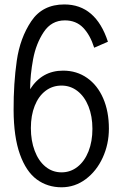

<svg xmlns="http://www.w3.org/2000/svg" viewBox="-20 -815 528 847"><path d="M40 -329.6Q39.6 -446.8 54 -547.1Q68.4 -647.5 117.9 -721.4Q167.5 -795.4 263.7 -795.4Q402.3 -795.4 456.1 -630.9L395.5 -604.5Q377.9 -660.6 346.7 -692.9Q315.4 -725.1 266.1 -725.1Q207 -725.1 172.9 -673.6Q138.7 -622.1 126 -553.5Q113.3 -484.9 112.8 -421.4Q165 -503.4 258.3 -503.4Q318.4 -503.4 364.3 -471.2Q410.2 -439 435.3 -381.1Q460.4 -323.2 460.4 -247.6Q460.4 -179.2 433.1 -119.6Q405.8 -60.1 357.9 -24.4Q310.1 11.2 251.5 11.2Q189.5 11.2 142.3 -23.4Q95.2 -58.1 67.9 -134.3Q40.5 -210.4 40 -329.6ZM387.7 -246.6Q387.7 -302.2 370.4 -345.7Q353 -389.2 322 -413.3Q291 -437.5 251.5 -437.5Q211.4 -437.5 180.7 -414.1Q149.9 -390.6 133.1 -348.1Q116.2 -305.7 116.2 -250Q116.2 -194.3 133.1 -149.7Q149.9 -105 180.7 -79.8Q211.4 -54.7 251.5 -54.7Q291 -54.7 322 -79.1Q353 -103.5 370.4 -147.2Q387.7 -190.9 387.7 -246.6Z"/></svg>

Font: Decalotype Light
Style: Regular
Weight: 300
Designer: Alfredo Marco Pradil
Foundry: Alfredo Marco Pradil
Version: Version 1.0